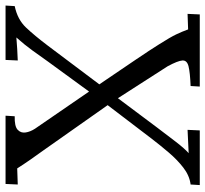

<svg xmlns="http://www.w3.org/2000/svg" viewBox="-44 -696 740 692"><g transform="rotate(90 326.0 -350.0)"><path d="M0 0 2 -33Q50 -43 79 -73.5Q108 -104 145 -153L284 -338Q229 -419 194.5 -470Q160 -521 140 -553Q114 -594 104 -615Q94 -636 86 -658Q72 -657 58 -657Q44 -657 30 -656L32 -700H292L290 -667Q241 -665 219 -659.5Q197 -654 198 -637.5Q199 -621 219 -584L334 -405L438 -544Q465 -580 490.5 -613Q516 -646 532 -660Q511 -659 490 -658Q469 -657 448 -656L450 -700H647L645 -667Q613 -663 584.5 -641Q556 -619 530 -588.5Q504 -558 481 -528L359 -368L523 -135Q539 -113 555 -90Q571 -67 587 -42Q601 -43 616 -43Q631 -43 645 -44L643 0H397L399 -33Q435 -32 447.5 -43.5Q460 -55 457.5 -72Q455 -89 444 -106L310 -301L202 -153Q183 -126 162 -97Q141 -68 115 -39Q136 -41 156.5 -42Q177 -43 198 -44L196 0Z"/></g></svg>

Font: Lora Italic
Style: Italic
Weight: 400
Italic angle: -3°
Designer: Olga Karpushina, Alexei Vanyashin (Cyrillic)
Foundry: Cyreal
Version: Version 2.210; ttfautohint (v1.8.1.43-b0c9)